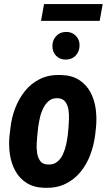

<svg xmlns="http://www.w3.org/2000/svg" viewBox="-20 -902 522 932"><path d="M26.4 -246.1 30.8 -281.2Q36.1 -331.1 54 -377.4Q71.8 -423.8 101.8 -460.9Q131.8 -498 174.6 -518.8Q217.3 -539.6 272.9 -538.1Q327.6 -537.1 363 -514.6Q398.4 -492.2 418.5 -455.3Q438.5 -418.5 444.6 -373.3Q450.7 -328.1 445.8 -281.7L441.9 -246.6Q435.5 -196.3 418 -149.9Q400.4 -103.5 370.4 -66.9Q340.3 -30.3 297.6 -9.5Q254.9 11.2 199.2 9.8Q145 8.8 109.6 -13.7Q74.2 -36.1 54.2 -72.8Q34.2 -109.4 27.8 -154.5Q21.5 -199.7 26.4 -246.1ZM165 -281.7 161.1 -245.1Q159.7 -229.5 158.2 -206.3Q156.7 -183.1 160.2 -159.7Q163.6 -136.2 175.3 -120.4Q187 -104.5 211.4 -103.5Q238.8 -101.6 257.1 -116Q275.4 -130.4 285.6 -153.3Q295.9 -176.3 301.3 -201.4Q306.6 -226.6 309.1 -247.1L312.5 -282.7Q313.5 -297.9 314.7 -321.5Q315.9 -345.2 312.5 -368.4Q309.1 -391.6 297.1 -407.7Q285.2 -423.8 261.2 -425.3Q234.4 -426.8 217 -412.1Q199.7 -397.5 189 -374.8Q178.2 -352.1 172.9 -326.7Q167.5 -301.3 165 -281.7ZM234.4 -677.7Q233.9 -706.1 252.2 -726.3Q270.5 -746.6 299.8 -747.1Q328.6 -747.6 347.4 -729Q366.2 -710.4 366.2 -682.6Q366.2 -652.8 348.1 -633.1Q330.1 -613.3 300.8 -612.8Q272 -611.8 253.2 -630.4Q234.4 -648.9 234.4 -677.7ZM478.5 -882.3 463.9 -800.8H179.2L193.8 -882.3Z"/></svg>

Font: Roboto Condensed
Style: Bold Italic
Weight: 700
Italic angle: -12°
Designer: Christian Robertson
Foundry: Google
Version: Version 3.0